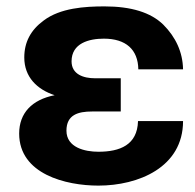

<svg xmlns="http://www.w3.org/2000/svg" viewBox="-20 -566 610 601"><path d="M288 15C413 15 553 -42 553 -187H412C410 -112 355 -91 288 -91C246 -91 188 -104 188 -157C188 -207 225 -217 268 -217H358V-321H277C242 -321 204 -333 204 -374C204 -431 259 -445 305 -445C374 -445 412 -411 413 -349H553C552 -403 530 -450 491 -489C452 -527 391 -546 307 -546C245 -546 169 -541 117 -502C76 -472 56 -434 56 -386C56 -325 96 -286 151 -268C80 -254 40 -212 40 -148C40 -21 186 15 288 15Z"/></svg>

Font: Cheyenne Sans
Style: Bold
Weight: 700
Designer: The Public Sans project authors (U.S. Web Design System), Libre Franklin designed by Pablo Impallari and Rodrigo Fuenzal
Foundry: The Cheyenne Sans Project Authors
Version: Version 2.007